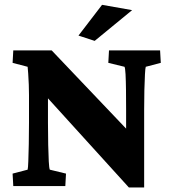

<svg xmlns="http://www.w3.org/2000/svg" viewBox="-20 -786 732 811"><path d="M512.7 -193.4V-321.3Q512.7 -365.2 512.2 -405.3Q511.7 -445.3 510.3 -472.2Q508.8 -499 505.9 -503.9L437.5 -520.5L440.4 -573.2H656.2L659.2 -520.5L595.7 -503.9Q593.8 -499 592.3 -472.2Q590.8 -445.3 589.8 -405.3Q588.9 -365.2 588.9 -321.3V-150.4Q588.9 -100.6 588.9 -64.5Q588.9 -28.3 588.9 5.9H524.4L120.1 -439.5L182.6 -440.4V-267.6Q182.6 -216.8 183.6 -174.3Q184.6 -131.8 186 -104Q187.5 -76.2 190.4 -69.3L258.8 -52.7L255.9 0H36.1L33.2 -52.7L96.7 -69.3Q98.6 -76.2 99.6 -105.5Q100.6 -134.8 101.6 -178.2Q102.5 -221.7 102.5 -267.6V-384.8Q102.5 -403.3 101.6 -428.7Q100.6 -454.1 99.1 -475.6Q97.7 -497.1 96.7 -503.9L33.2 -520.5L36.1 -573.2H198.2L559.6 -193.4ZM379.9 -613.3 311.5 -635.7 411.1 -765.6 538.1 -743.2Z"/></svg>

Font: Crimson Pro ExtraBold
Style: Regular
Weight: 800
Designer: Jacques Le Bailly
Foundry: Baron von Fonthausen
Version: Version 1.003